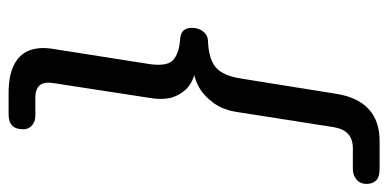

<svg xmlns="http://www.w3.org/2000/svg" viewBox="-254 -492 925 458"><g transform="rotate(90 209.0 -262.5)"><path d="M252.8 180H201.9Q160.7 180 135.5 167.7Q110.3 155.4 100.7 132.6Q91.1 109.8 95.5 78.1L131.3 -149.3Q139.3 -195.9 123.7 -211.5Q108.1 -227 70.9 -229.4Q45.9 -231.8 45.9 -257.2Q45.9 -273.2 54.7 -284.2Q63.5 -295.2 77.2 -295.6Q119.3 -297.1 139.7 -313.9Q160.1 -330.6 167.1 -375.7L203.4 -602.6Q211.8 -653.5 240 -679.2Q268.2 -705 315.8 -705H382.6Q401.6 -705 409.9 -696.7Q418.2 -688.4 418.2 -673.8Q418.2 -658.7 407.9 -650Q397.6 -641.2 382.6 -641.2H332.6Q312 -641.2 299.5 -630.2Q286.9 -619.2 282.9 -596.2L247.1 -367.6Q242.1 -331.6 224.4 -307.9Q206.8 -284.3 184.6 -272.6Q162.4 -261 141.5 -261L141 -265Q161.9 -265 180.4 -253.1Q198.8 -241.2 209 -217.9Q219.2 -194.5 213.2 -157.5L177.9 71.6Q173.9 94.6 182.7 105.4Q191.4 116.2 213 116.2H255.8Q269.7 116.2 278.8 124.3Q287.9 132.3 287.9 145Q287.9 180 252.8 180Z"/></g></svg>

Font: Nunito Variable Extra Light
Style: Italic
Weight: 200
Italic angle: -9°
Designer: Vernon Adams
Foundry: Vernon Adams
Version: Version 3.602